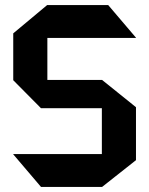

<svg xmlns="http://www.w3.org/2000/svg" viewBox="-20 -734 586 754"><path d="M166 -585V-714H405L514 -586V-585ZM141 0 32 -128V-129H380V0ZM141 -309 32 -419V-420H380V-309ZM32 -420V-603L165 -714H166V-420ZM380 0V-420H381L514 -313V-105L381 0Z"/></svg>

Font: Foldit SemiBold
Style: Regular
Weight: 600
Version: Version 1.003